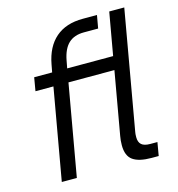

<svg xmlns="http://www.w3.org/2000/svg" viewBox="-105 -796 821 888"><g transform="rotate(-15 305.0 -352.5)"><path d="M468 -111Q468 -87 481 -75.5Q494 -64 523 -64H557L546 0H512Q452 0 423 -20.5Q394 -41 394 -92Q394 -115 398 -136L451 -437H231L154 0H82L159 -437H73L84 -501H170L177 -538Q192 -619 241 -661.5Q290 -704 371 -704H439L428 -642H360Q313 -642 286 -616.5Q259 -591 249 -538L242 -501H462L498 -705H570L470 -136Q468 -127 468 -111Z"/></g></svg>

Font: Bai Jamjuree
Style: Italic
Weight: 400
Italic angle: -10°
Version: Version 1.000; ttfautohint (v1.6)